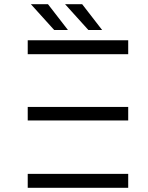

<svg xmlns="http://www.w3.org/2000/svg" viewBox="-20 -901 709 921"><path d="M113 -323H595V-388H113ZM113 -641H595V-708H113ZM113 -67H595V0H113ZM470 -757 374 -881H292L404 -757ZM306 -757 210 -881H128L240 -757Z"/></svg>

Font: Montserrat-Alt1
Style: Regular
Weight: 400
Designer: Differentunic
Foundry: Differentunic
Version: Version 7.222